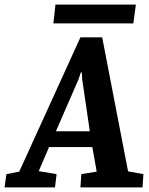

<svg xmlns="http://www.w3.org/2000/svg" viewBox="-69 -818 650 838"><path d="M-49 0 -41 -58 15 -69 282 -655H377L490 -70L557 -58L553 0H282L286 -58L353 -69L334 -176H145L100 -71L178 -58L171 0ZM175 -245H323L290 -470L288 -502H284L273 -470ZM164 -716 173 -798H524L513 -716Z"/></svg>

Font: Faustina Light
Style: Bold Italic
Weight: 700
Italic angle: -8°
Version: Version 1.200